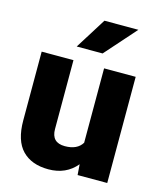

<svg xmlns="http://www.w3.org/2000/svg" viewBox="-116 -852 791 945"><g transform="rotate(15 280.0 -379.0)"><path d="M331 -610H199L298 -768H471ZM518 0H367L363 -54Q310 10 220 10Q134 10 86.5 -39Q39 -88 39 -191V-541H201V-190Q201 -121 269 -121Q332 -121 357 -162V-541H518Z"/></g></svg>

Font: Freesentation 9 Black
Style: Regular
Weight: 900
Designer: glyphs from Roboto by Christian Robertson / Hangul glyphs from Noto Sans CJK(Source Han Sans) by Jang Soo-young and Kang
Foundry: PT&
Version: Version 2.001